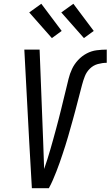

<svg xmlns="http://www.w3.org/2000/svg" viewBox="-20 -998 586 1018"><path d="M149 0 135 -245 109 -735H190L209 -245Q210 -209 211.5 -173.5Q213 -138 214 -102Q223 -128 231.5 -154.5Q240 -181 247.5 -207.5Q255 -234 262.5 -260.5Q270 -287 277 -313.5Q284 -340 291 -366.5Q298 -393 304.5 -420Q311 -447 317.5 -473.5Q324 -500 330.5 -526.5Q337 -553 343.5 -580Q350 -607 362 -632.5Q374 -658 394 -679.5Q414 -701 439.5 -714.5Q465 -728 492.5 -731.5Q520 -735 546 -735V-665Q523 -665 499 -658.5Q475 -652 457 -634.5Q439 -617 430 -594Q421 -571 415 -548Q409 -525 403 -502Q397 -479 391 -456Q385 -433 379 -410Q373 -387 366.5 -364Q360 -341 353.5 -318Q347 -295 340.5 -272Q334 -249 326.5 -226Q319 -203 311.5 -180Q304 -157 296 -134.5Q288 -112 279 -89Q270 -66 260.5 -44Q251 -22 239 0ZM425 -796 305 -932 369 -978 477 -834ZM255 -796 135 -932 199 -978 307 -834Z"/></svg>

Font: Iosevka SS04 Oblique
Style: Regular
Weight: 400
Italic angle: -9°
Monospace: yes
Designer: Belleve Invis
Foundry: Belleve Invis
Version: Version 19.0.0; ttfautohint (v1.8.4)